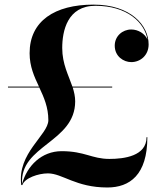

<svg xmlns="http://www.w3.org/2000/svg" viewBox="-20 -780 680 830"><path d="M108 -550C108 -492.5 128 -449 148.5 -405.5H14.5V-401.5H150C170 -359 189 -316 189 -260.5C189 -196.5 53 -118.5 72 20H76.5C86.5 -10.5 146 -30.5 187 -30.5C250 -30.5 307.5 30.5 444 30.5C540.5 30.5 617 -23.5 617 -187H613.5C613.5 -105 516 -93 453 -93C377 -93 346.5 -126.5 246.5 -126.5C159.5 -126.5 97 -63 75.5 14.5C64.5 -152 305 -164 305 -342C305 -362.5 300.5 -382 294.5 -401.5H465V-405.5H293C276.5 -454.5 249 -503 249 -572.5C249 -646.5 271.5 -755 392.5 -755C529 -755 605 -683.5 617.5 -609C606.5 -634.5 577.5 -652.5 547.5 -652.5C509.5 -652.5 476 -624 476 -582.5C476 -536.5 514 -511.5 547.5 -511.5C587 -511.5 622.5 -541 622.5 -588C622.5 -670 546 -760 384 -760C217 -760 108 -689.5 108 -550Z"/></svg>

Font: Bodoni* 48pt Medium
Style: Regular
Weight: 500
Version: Version 2.3